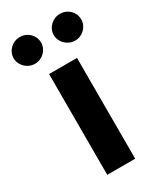

<svg xmlns="http://www.w3.org/2000/svg" viewBox="-241 -833 754 900"><g transform="rotate(-30 136.0 -382.5)"><path d="M60.4 0H211.6V-545.5H60.4ZM-46.5 -692.5C-46.5 -653.1 -12.8 -620 28.1 -620C69.2 -620 101.9 -653.1 101.9 -692.5C101.9 -732.6 69.2 -764.6 28.1 -764.6C-12.8 -764.6 -46.5 -732.6 -46.5 -692.5ZM170.8 -692.5C170.8 -653.1 204.5 -620 245.4 -620C286.6 -620 319.2 -653.1 319.2 -692.5C319.2 -732.6 286.6 -764.6 245.4 -764.6C204.5 -764.6 170.8 -732.6 170.8 -692.5Z"/></g></svg>

Font: Magic Ui Pro
Style: Bold
Weight: 700
Designer: Stefan Endress, Andreas Faust
Version: Version 1.000;FEAKit 1.0